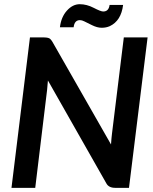

<svg xmlns="http://www.w3.org/2000/svg" viewBox="-20 -903 736 923"><path d="M191.9 -723.1Q214.4 -722.7 221.2 -715.8Q228 -709 231.9 -702.1L513.7 -208.5Q515.6 -238.8 518.6 -262.7L575.2 -723.1H689.5L600.1 0H533.7Q502 0 490.7 -22.5L210.4 -516.1Q208.5 -489.3 206.5 -471.7L149.4 0H35.2L124 -723.1ZM364.3 -806.2Q337.9 -806.2 334 -772H268.1Q273.9 -821.3 301.8 -852.1Q329.6 -882.8 363.3 -882.8Q397 -882.8 430.7 -865.2Q464.4 -847.7 476.1 -847.7Q502.9 -847.7 506.8 -879.4H571.8Q562.5 -803.2 507.8 -777.3Q490.2 -769.5 468.8 -769.5Q447.3 -769.5 421.9 -782.2Q396.5 -794.9 385.3 -800.3Q374 -806.2 364.3 -806.2Z"/></svg>

Font: Lato-BoldItalic
Style: Bold Italic
Weight: 700
Italic angle: -7°
Designer: Lukasz Dziedzic
Foundry: tyPoland Lukasz Dziedzic
Version: Version 1.104; Western+Polish opensource